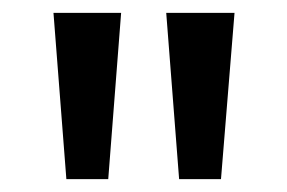

<svg xmlns="http://www.w3.org/2000/svg" viewBox="-20 -907 446 298"><path d="M83 -629H148L168 -887H63ZM258 -629H323L344 -887H238Z"/></svg>

Font: Noto Sans Kannada UI Condensed Medium
Style: Regular
Weight: 500
Width: 3
Designer: Jelle Bosma - Monotype Design Team
Foundry: Monotype Imaging Inc.
Version: Version 2.005